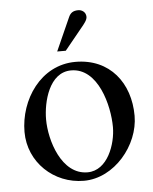

<svg xmlns="http://www.w3.org/2000/svg" viewBox="-50 -704 605 757"><g transform="rotate(-5 252.5 -326.0)"><path d="M191 -507H225L291 -588C307 -607 318 -621 318 -633C318 -653 301 -662 288 -662C267 -662 257 -654 250 -639ZM473 -228C473 -358 395 -460 259 -460C121 -460 35 -329 35 -202C35 -82 133 10 252 10C373 10 473 -112 473 -228ZM384 -191C384 -125 349 -22 269 -22C166 -22 124 -161 124 -244C124 -313 152 -428 239 -428C346 -428 384 -276 384 -191Z"/></g></svg>

Font: STIXGeneral
Style: Regular
Weight: 400
Designer: MicroPress Inc., with final additions and corrections provided by Coen Hoffman, Elsevier (retired)
Version: Version 1.1.0